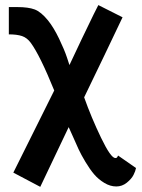

<svg xmlns="http://www.w3.org/2000/svg" viewBox="-20 -536 558 752"><path d="M192.4 -181.6Q136.7 -318.8 100.6 -368.2Q85.9 -388.2 66.2 -394.8Q46.4 -401.4 14.6 -401.4V-508.3H47.9Q90.8 -508.3 115.7 -499Q140.6 -489.7 168 -456.1Q190.4 -428.2 211.4 -384.5Q232.4 -340.8 242.2 -311L252 -281.2Q272 -324.7 300.3 -383.5Q328.6 -442.4 346.7 -479.5L365.2 -516.1L460 -468.3Q388.2 -316.9 309.6 -154.8Q337.4 -76.2 375.7 3.4Q414.1 83 431.6 83Q436 83 438 81.1Q439.9 79.1 442.4 73.2L512.7 122.1Q510.7 133.8 502.9 149.2Q495.1 164.6 476.8 179.4Q458.5 194.3 435.5 194.3Q411.6 194.3 388.7 180.4Q365.7 166.5 349.1 147.2Q332.5 127.9 314.9 98.6Q297.4 69.3 287.6 48.1Q277.8 26.9 265.4 -1.7Q252.9 -30.3 249 -38.1L137.7 195.8L32.2 140.1Z"/></svg>

Font: Fantasque Sans Mono
Style: Bold
Weight: 700
Monospace: yes
Designer: Jany Belluz
Version: Version 1.8.0 ; ttfautohint (v1.8.2)